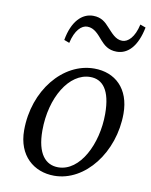

<svg xmlns="http://www.w3.org/2000/svg" viewBox="-83 -779 671 853"><g transform="rotate(10 253.0 -352.0)"><path d="M220 13C360 13 476 -138 476 -312C476 -425 408 -487 314 -487C173 -487 54 -343 54 -163C54 -49 128 13 220 13ZM231 -27C175 -27 134 -70 134 -176C134 -325 208 -447 303 -447C358 -447 396 -405 396 -296C396 -162 330 -27 231 -27ZM160 -589 184 -580C197 -639 225 -665 251 -665C283 -665 303 -639 323 -616C340 -597 360 -578 398 -578C449 -578 489 -620 506 -706L481 -715C468 -656 440 -630 414 -630C383 -630 364 -656 342 -679C325 -698 306 -717 268 -717C218 -717 175 -675 160 -589Z"/></g></svg>

Font: Source Serif Variable
Style: Italic
Weight: 389
Italic angle: -12°
Designer: Frank Grießhammer
Foundry: Adobe Systems Incorporated
Version: Version 3.001;hotconv 1.0.111;makeotfexe 2.5.65597